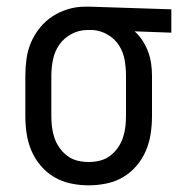

<svg xmlns="http://www.w3.org/2000/svg" viewBox="-20 -548 540 576"><path d="M246 8Q219 8 192.5 2.5Q166 -3 143 -16.5Q120 -30 102.5 -50.5Q85 -71 74.5 -95.5Q64 -120 60 -146.5Q56 -173 56 -200V-320Q56 -346 59.5 -371.5Q63 -397 73 -420.5Q83 -444 99.5 -464.5Q116 -485 137.5 -499Q159 -513 184 -520.5Q209 -528 235 -528H250L494 -520V-450L384 -454Q398 -441 408 -425.5Q418 -410 424.5 -392.5Q431 -375 433.5 -356.5Q436 -338 436 -320V-200Q436 -173 432 -146.5Q428 -120 417.5 -95.5Q407 -71 389.5 -50.5Q372 -30 349 -16.5Q326 -3 299.5 2.5Q273 8 246 8ZM246 -62Q263 -62 279.5 -66Q296 -70 309.5 -80Q323 -90 333 -104Q343 -118 348.5 -134Q354 -150 356 -166.5Q358 -183 358 -200V-320Q358 -344 354 -367.5Q350 -391 337.5 -411Q325 -431 304 -443.5Q283 -456 259 -458H242Q217 -458 194.5 -446Q172 -434 158 -414Q144 -394 139 -369.5Q134 -345 134 -320V-200Q134 -183 136 -166.5Q138 -150 143.5 -134Q149 -118 159 -104Q169 -90 182.5 -80Q196 -70 212.5 -66Q229 -62 246 -62Z"/></svg>

Font: Iosevka
Style: Regular
Weight: 400
Monospace: yes
Designer: Belleve Invis
Foundry: Belleve Invis
Version: Version 33.2.3; ttfautohint (v1.8.4)